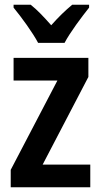

<svg xmlns="http://www.w3.org/2000/svg" viewBox="-20 -786 422 806"><path d="M140 -606H251C274 -650 323 -715 354 -754V-766H283C252 -740 228 -717 195 -680C165 -714 136 -745 109 -766H37V-754C70 -714 118 -648 140 -606ZM359 0V-95H159L351 -463V-543H37V-448H221L25 -73V0Z"/></svg>

Font: Noto Sans Lao UI Cond SemBd
Style: Regular
Weight: 600
Width: 3
Designer: Monotype Design Team
Foundry: Monotype Imaging Inc.
Version: Version 2.000